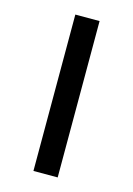

<svg xmlns="http://www.w3.org/2000/svg" viewBox="-87 -564 424 612"><g transform="rotate(15 125.0 -258.0)"><path d="M85 0V-516H165V0Z"/></g></svg>

Font: IBM Plex Sans Thai Looped
Style: Regular
Weight: 400
Designer: Mike Abbink, Paul van der Laan, Pieter van Rosmalen, Ben Mitchell, Mark Frömberg
Foundry: Bold Monday
Version: Version 1.1